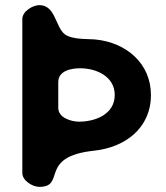

<svg xmlns="http://www.w3.org/2000/svg" viewBox="-20 -727 648 748"><path d="M133 -707C108 -707 67 -683 67 -653V-53C67 -23 107 1 133 1C239 1 128 -117 347 -140C468 -153 568 -228 568 -357C568 -480 472 -561 353 -573C328 -576 264 -571 233 -593C195 -622 197 -707 133 -707ZM293 -461C354 -461 427 -430 427 -357C427 -281 350 -253 288 -253C259 -253 207 -267 207 -307V-407C207 -453 260 -461 293 -461Z"/></svg>

Font: Asimov Print
Style: Regular
Weight: 500
Designer: Google
Version: Version 2.000980: 2014